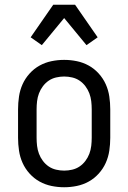

<svg xmlns="http://www.w3.org/2000/svg" viewBox="-20 -780 540 808"><path d="M250 8Q223 8 196.5 2.5Q170 -3 146.5 -16Q123 -29 104.5 -49.5Q86 -70 75 -94.5Q64 -119 60 -146Q56 -173 56 -200V-320Q56 -347 60 -374Q64 -401 75 -425.5Q86 -450 104.5 -470.5Q123 -491 146.5 -504Q170 -517 196.5 -522.5Q223 -528 250 -528Q277 -528 303.5 -522.5Q330 -517 353.5 -504Q377 -491 395.5 -470.5Q414 -450 425 -425.5Q436 -401 440 -374Q444 -347 444 -320V-200Q444 -173 440 -146Q436 -119 425 -94.5Q414 -70 395.5 -49.5Q377 -29 353.5 -16Q330 -3 303.5 2.5Q277 8 250 8ZM250 -62Q267 -62 284 -66Q301 -70 315 -79.5Q329 -89 339.5 -103Q350 -117 356 -133Q362 -149 364 -166Q366 -183 366 -200V-320Q366 -337 364 -354Q362 -371 356 -387Q350 -403 339.5 -417Q329 -431 315 -440.5Q301 -450 284 -454Q267 -458 250 -458Q233 -458 216 -454Q199 -450 185 -440.5Q171 -431 160.5 -417Q150 -403 144 -387Q138 -371 136 -354Q134 -337 134 -320V-200Q134 -183 136 -166Q138 -149 144 -133Q150 -117 160.5 -103Q171 -89 185 -79.5Q199 -70 216 -66Q233 -62 250 -62ZM156 -590 109 -623 204 -760H296L391 -623L344 -590L250 -704Z"/></svg>

Font: Iosevka srxl
Style: Regular
Weight: 400
Monospace: yes
Designer: Belleve Invis
Foundry: Belleve Invis
Version: Version 33.0.1; ttfautohint (v1.8.3)